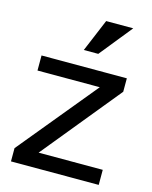

<svg xmlns="http://www.w3.org/2000/svg" viewBox="-114 -835 722 911"><g transform="rotate(15 246.5 -380.0)"><path d="M29 -65 345 -449H39V-523H458V-457L145 -74H460V0H29ZM297 -600H226L293 -760H426Z"/></g></svg>

Font: Rising Sun Medium
Style: Regular
Weight: 500
Designer: Matt McInerney, Pablo Impallari, Rodrigo Fuenzalida (Raleway font), Stephen Hutchings (Greek), Cristiano Sobral (main ch
Foundry: The Rising Sun Project Authors
Version: Version 4.327; ttfautohint (v1.8.4.7-5d5b-dirty)